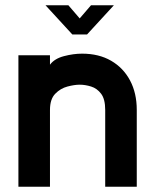

<svg xmlns="http://www.w3.org/2000/svg" viewBox="-20 -710 580 730"><path d="M500 0H380V-292Q380 -333 364.5 -353.5Q349 -374 326.5 -381Q304 -388 283 -388Q263 -388 236.5 -381Q210 -374 190 -353.5Q170 -333 170 -292V0H50V-500H170V-464Q187 -487 223 -496.5Q259 -506 292 -506Q356 -506 402.5 -479Q449 -452 474.5 -404Q500 -356 500 -292ZM255 -579 153 -690H240L283 -640L326 -690H413L311 -579Z"/></svg>

Font: Kulim Park
Style: Bold
Weight: 700
Designer: Noponies / Dale Sattler
Foundry: Noponies
Version: Version 1.000; ttfautohint (v1.8.3)